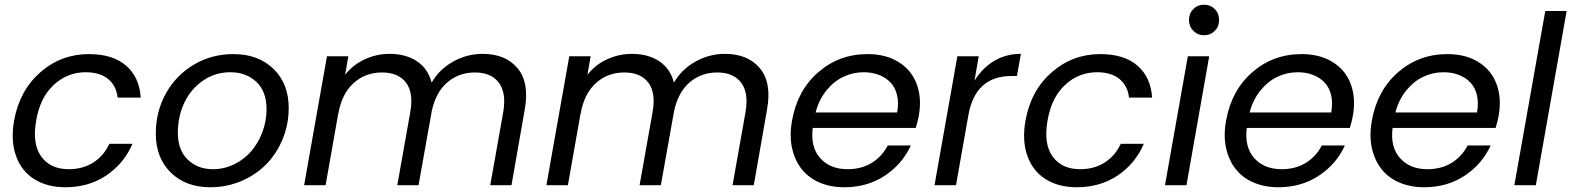

<svg xmlns="http://www.w3.org/2000/svg" viewBox="-20 -787 6678 816"><path d="M40 -274.9Q63 -402.3 151.4 -479.7Q239.7 -557.1 357.9 -557.1Q459 -557.1 515.6 -508.3Q572.3 -459.5 578.1 -372.1H480Q474.6 -422.4 439.5 -451.2Q404.3 -480 344.2 -480Q266.6 -480 208.5 -426.3Q150.4 -372.6 133.8 -274.9Q116.2 -175.8 155.3 -121.8Q194.3 -67.9 272 -67.9Q331.5 -67.9 376 -95.9Q420.4 -124 444.8 -175.8H543Q506.8 -91.8 432.1 -41.5Q357.4 8.8 257.8 8.8Q180.2 8.8 125.5 -25.6Q70.8 -60.1 47.9 -124.8Q24.9 -189.5 40 -274.9Z M1207 -328.1Q1207 -258.8 1181.4 -196.3Q1155.8 -133.8 1111.6 -88.9Q1067.4 -43.9 1005.6 -17.6Q943.8 8.8 874 8.8Q769.5 8.8 705.8 -53.7Q642.1 -116.2 642.1 -219.2Q642.1 -312 684.6 -389.2Q727.1 -466.3 803 -511.7Q878.9 -557.1 972.2 -557.1Q1077.1 -557.1 1142.1 -494.4Q1207 -431.6 1207 -328.1ZM735.8 -223.1Q735.8 -148.9 778.1 -108.4Q820.3 -67.9 884.8 -67.9Q933.1 -67.9 976.1 -89.1Q1019 -110.4 1048.8 -145.5Q1078.6 -180.7 1095.7 -227.1Q1112.8 -273.4 1112.8 -323.2Q1112.8 -398.9 1069.1 -439.5Q1025.4 -480 959 -480Q894 -480 842.3 -444.1Q790.5 -408.2 763.2 -349.9Q735.8 -291.5 735.8 -223.1Z M2063.5 0 2118.7 -310.1Q2132.8 -392.1 2100.1 -435.5Q2067.4 -479 1998.5 -479Q1930.7 -479 1881.8 -437.5Q1833 -396 1815.4 -316.9L1758.8 0H1668.5L1723.6 -310.1Q1738.3 -392.1 1705.8 -435.5Q1673.3 -479 1603.5 -479Q1532.2 -479 1482.2 -433.3Q1432.1 -387.7 1417.5 -301.8V-304.2L1363.8 0H1272.5L1369.6 -547.9H1460.4L1446.8 -469.2Q1480.5 -512.2 1530.8 -535.2Q1581.1 -558.1 1635.7 -558.1Q1704.6 -558.1 1751.7 -526.9Q1798.8 -495.6 1814.5 -436Q1848.1 -493.7 1907 -525.9Q1965.8 -558.1 2030.8 -558.1Q2128.4 -558.1 2179.4 -497.3Q2230.5 -436.5 2210.4 -323.2L2153.8 0Z M3093.3 0 3148.4 -310.1Q3162.6 -392.1 3129.9 -435.5Q3097.2 -479 3028.3 -479Q2960.4 -479 2911.6 -437.5Q2862.8 -396 2845.2 -316.9L2788.6 0H2698.2L2753.4 -310.1Q2768.1 -392.1 2735.6 -435.5Q2703.1 -479 2633.3 -479Q2562 -479 2512 -433.3Q2461.9 -387.7 2447.3 -301.8V-304.2L2393.6 0H2302.2L2399.4 -547.9H2490.2L2476.6 -469.2Q2510.3 -512.2 2560.5 -535.2Q2610.8 -558.1 2665.5 -558.1Q2734.4 -558.1 2781.5 -526.9Q2828.6 -495.6 2844.2 -436Q2877.9 -493.7 2936.8 -525.9Q2995.6 -558.1 3060.5 -558.1Q3158.2 -558.1 3209.2 -497.3Q3260.3 -436.5 3240.2 -323.2L3183.6 0Z M3650.4 -480Q3605 -480 3564 -460.4Q3522.9 -440.9 3491.5 -401.6Q3460 -362.3 3446.3 -309.1H3793Q3800.3 -350.1 3792.5 -382.8Q3784.7 -415.5 3764.6 -436.5Q3744.6 -457.5 3715.3 -468.8Q3686 -480 3650.4 -480ZM3851.1 -168.9Q3814.9 -89.8 3740.7 -40.5Q3666.5 8.8 3568.4 8.8Q3510.3 8.8 3463.6 -11Q3417 -30.8 3387.5 -67.9Q3357.9 -105 3346.2 -157.5Q3334.5 -210 3346.2 -274.9Q3369.1 -403.3 3457.8 -480.2Q3546.4 -557.1 3667 -557.1Q3745.1 -557.1 3799.6 -522.9Q3854 -488.8 3876 -429.7Q3897.9 -370.6 3885.3 -296.9Q3881.8 -275.4 3872.1 -243.2H3434.1Q3423.8 -161.6 3466.1 -114.7Q3508.3 -67.9 3582 -67.9Q3641.6 -67.9 3685.5 -95.2Q3729.5 -122.6 3752.9 -168.9Z M4095.7 -297.9 4043 0H3951.7L4048.8 -547.9H4139.6L4121.6 -443.8Q4154.8 -498 4205.1 -528.1Q4255.4 -558.1 4318.8 -558.1L4301.8 -463.9H4277.8Q4125.5 -463.9 4095.7 -297.9Z M4338.4 -274.9Q4361.3 -402.3 4449.7 -479.7Q4538.1 -557.1 4656.2 -557.1Q4757.3 -557.1 4814 -508.3Q4870.6 -459.5 4876.5 -372.1H4778.3Q4772.9 -422.4 4737.8 -451.2Q4702.6 -480 4642.6 -480Q4564.9 -480 4506.8 -426.3Q4448.7 -372.6 4432.1 -274.9Q4414.6 -175.8 4453.6 -121.8Q4492.7 -67.9 4570.3 -67.9Q4629.9 -67.9 4674.3 -95.9Q4718.8 -124 4743.2 -175.8H4841.3Q4805.2 -91.8 4730.5 -41.5Q4655.8 8.8 4556.2 8.8Q4478.5 8.8 4423.8 -25.6Q4369.1 -60.1 4346.2 -124.8Q4323.2 -189.5 4338.4 -274.9Z M4931.2 0 5028.3 -547.9H5119.1L5022.5 0ZM5098.1 -637.2Q5070.3 -637.2 5051.8 -655.8Q5033.2 -674.3 5033.2 -702.1Q5033.2 -730 5051.8 -748.5Q5070.3 -767.1 5098.1 -767.1Q5124.5 -767.1 5142.8 -748.5Q5161.1 -730 5161.1 -702.1Q5161.1 -674.3 5142.8 -655.8Q5124.5 -637.2 5098.1 -637.2Z M5495.1 -480Q5449.7 -480 5408.7 -460.4Q5367.7 -440.9 5336.2 -401.6Q5304.7 -362.3 5291 -309.1H5637.7Q5645 -350.1 5637.2 -382.8Q5629.4 -415.5 5609.4 -436.5Q5589.4 -457.5 5560.1 -468.8Q5530.8 -480 5495.1 -480ZM5695.8 -168.9Q5659.7 -89.8 5585.4 -40.5Q5511.2 8.8 5413.1 8.8Q5355 8.8 5308.3 -11Q5261.7 -30.8 5232.2 -67.9Q5202.6 -105 5190.9 -157.5Q5179.2 -210 5190.9 -274.9Q5213.9 -403.3 5302.5 -480.2Q5391.1 -557.1 5511.7 -557.1Q5589.8 -557.1 5644.3 -522.9Q5698.7 -488.8 5720.7 -429.7Q5742.7 -370.6 5730 -296.9Q5726.6 -275.4 5716.8 -243.2H5278.8Q5268.6 -161.6 5310.8 -114.7Q5353 -67.9 5426.8 -67.9Q5486.3 -67.9 5530.3 -95.2Q5574.2 -122.6 5597.7 -168.9Z M6114.7 -480Q6069.3 -480 6028.3 -460.4Q5987.3 -440.9 5955.8 -401.6Q5924.3 -362.3 5910.6 -309.1H6257.3Q6264.6 -350.1 6256.8 -382.8Q6249 -415.5 6229 -436.5Q6209 -457.5 6179.7 -468.8Q6150.4 -480 6114.7 -480ZM6315.4 -168.9Q6279.3 -89.8 6205.1 -40.5Q6130.9 8.8 6032.7 8.8Q5974.6 8.8 5928 -11Q5881.3 -30.8 5851.8 -67.9Q5822.3 -105 5810.5 -157.5Q5798.8 -210 5810.5 -274.9Q5833.5 -403.3 5922.1 -480.2Q6010.7 -557.1 6131.3 -557.1Q6209.5 -557.1 6263.9 -522.9Q6318.4 -488.8 6340.3 -429.7Q6362.3 -370.6 6349.6 -296.9Q6346.2 -275.4 6336.4 -243.2H5898.4Q5888.2 -161.6 5930.4 -114.7Q5972.7 -67.9 6046.4 -67.9Q6106 -67.9 6149.9 -95.2Q6193.8 -122.6 6217.3 -168.9Z M6416 0 6547.4 -740.2H6638.2L6507.3 0Z"/></svg>

Font: SVN-Poppins
Style: Italic
Weight: 400
Italic angle: -10°
Designer: Ninad Kale (Devanagari), Jonny Pinhorn (Latin)
Foundry: Indian Type Foundry
Version: Version 3.002 2017